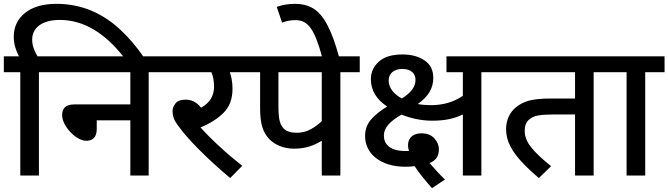

<svg xmlns="http://www.w3.org/2000/svg" viewBox="-20 -916 3488 1002"><path d="M85.9 0H183.1V-539.1H284.2V-622.1H175.8C162.6 -645 147.9 -673.3 147.9 -709C147.9 -772.9 201.7 -812 292 -812C414.1 -812 525.9 -746.6 627.9 -615.2H731.9C695.3 -669.4 653.8 -718.3 608.4 -760.7C517.1 -845.7 407.2 -896 274.9 -896C205.6 -896 150.9 -880.4 111.3 -849.1C71.8 -817.4 51.8 -775.9 51.8 -724.1C51.8 -685.1 63 -652.8 79.1 -622.1H0V-539.1H85.9Z M269 -539.1H660.2V-371.1H368.2C318.8 -371.1 304.2 -346.7 304.2 -314.9C304.2 -258.3 377 -181.2 430.2 -181.2C464.8 -181.2 484.9 -200.2 484.9 -243.2V-288.1H660.2V0H755.9V-539.1H856.9V-622.1H269Z M1244.1 -50.8C1203.6 -82.5 1164.1 -115.7 1126.5 -150.9C1088.4 -185.5 1055.2 -219.2 1026.4 -251C1075.7 -271 1115.7 -296.4 1147 -327.6C1177.7 -358.4 1193.4 -399.9 1193.4 -452.1C1193.4 -489.3 1187 -517.6 1179.2 -539.1H1276.4V-622.1H843.3V-539.1H1083.5C1091.3 -520 1097.2 -492.7 1097.2 -464.8C1097.2 -415.5 1074.7 -378.9 1029.3 -354C1007.8 -380.9 982.4 -396 949.2 -396C923.8 -396 906.2 -389.6 896 -376.5C885.7 -363.3 880.4 -350.1 880.4 -335.9C880.4 -324.7 882.3 -312.5 886.7 -299.8C891.1 -287.1 900.9 -271 916.5 -251C961.4 -188.5 1063.5 -85.4 1181.2 13.2Z M1857.4 -539.1V-622.1H1261.2V-539.1H1337.4V-354C1337.4 -310.5 1341.3 -276.9 1349.1 -252.4C1356.4 -228 1369.1 -207 1386.2 -189C1414.1 -161.1 1459.5 -140.1 1514.2 -140.1C1576.7 -140.1 1618.2 -157.2 1659.2 -181.2V0H1756.3V-539.1ZM1659.2 -284.2C1644.5 -269 1626 -254.9 1603 -242.2C1580.1 -229.5 1555.2 -223.1 1529.3 -223.1C1498.5 -223.1 1476.1 -230 1461.4 -244.1C1451.2 -254.4 1444.3 -267.6 1439.9 -283.7C1435.5 -299.3 1433.1 -326.2 1433.1 -363.8V-539.1H1659.2Z M1750.5 -615.2C1730.5 -689 1709.5 -746.6 1687.5 -787.1C1666 -827.6 1641.6 -856 1614.3 -872.1C1586.9 -888.2 1555.7 -896 1520.5 -896C1484.9 -896 1453.1 -890.6 1424.3 -879.9L1452.1 -797.9C1471.2 -805.2 1493.7 -811 1521.5 -811C1589.4 -811 1622.1 -761.2 1662.1 -615.2Z M2593.3 -539.1V-622.1H2310.1V-539.1H2395.5V-416C2348.1 -383.3 2292.5 -367.2 2228.5 -367.2C2205.6 -367.2 2181.6 -369.1 2160.2 -373C2214.8 -412.6 2241.2 -453.6 2241.2 -509.8C2241.2 -549.8 2226.1 -580.1 2195.3 -601.1C2164.6 -621.6 2126.5 -631.8 2080.1 -631.8C2026.4 -631.8 1985.4 -619.6 1957.5 -594.7C1929.7 -569.8 1915.5 -539.1 1915.5 -502.9C1915.5 -444.3 1944.3 -397.5 2000.5 -359.9C1966.3 -339.4 1938.5 -317.4 1917.5 -293.5C1896 -269.5 1885.3 -240.2 1885.3 -205.1C1885.3 -116.7 1962.9 -45.9 2094.2 -45.9C2109.4 -45.9 2128.4 -46.4 2144 -48.8C2165.5 -14.2 2199.7 26.4 2234.4 65.9L2302.2 21C2269 -10.7 2246.1 -37.1 2222.2 -64.9C2253.9 -78.6 2270.5 -99.1 2270.5 -138.2C2270.5 -157.2 2262.7 -175.8 2247.1 -193.8C2231 -211.4 2208.5 -220.2 2179.2 -220.2C2140.6 -220.2 2109.4 -200.2 2109.4 -159.2C2109.4 -148.9 2110.8 -138.7 2114.3 -127.9H2112.3H2110.8H2108.9H2108.4H2106.9H2106.4H2095.2C2008.8 -127.9 1983.4 -168.9 1983.4 -208C1983.4 -251 2015.1 -282.2 2075.2 -317.9C2120.6 -299.8 2175.3 -286.1 2236.3 -286.1C2305.2 -286.1 2352.5 -297.9 2395.5 -318.8V0H2492.2V-539.1ZM2008.3 -496.1C2008.3 -533.2 2036.6 -556.2 2079.1 -556.2C2128.4 -556.2 2148.4 -529.8 2148.4 -499C2148.4 -464.4 2126.5 -432.6 2077.1 -401.9C2037.6 -423.3 2008.3 -455.6 2008.3 -496.1Z M3178.2 -539.1V-622.1H2578.1V-539.1H2981V-401.9H2852.1C2804.7 -401.9 2767.6 -397.9 2739.7 -390.6C2711.9 -382.8 2688.5 -370.1 2668.9 -353C2641.1 -329.1 2621.1 -289.6 2621.1 -243.2C2621.1 -210.4 2628.9 -179.2 2644.5 -150.4C2675.8 -92.3 2731 -39.1 2792 13.2L2856 -48.8C2810.5 -85 2776.4 -117.2 2753.4 -145.5C2730 -173.8 2718.3 -203.1 2718.3 -232.9C2718.3 -259.8 2726.1 -279.3 2741.2 -292C2753.4 -302.7 2769 -310.1 2789.1 -313.5C2808.6 -316.9 2837.9 -318.8 2877 -318.8H2981V0H3078.1V-539.1Z M3448.2 -539.1V-622.1H3164.1V-539.1H3250V0H3347.2V-539.1Z"/></svg>

Font: Noto Reveo Sans
Style: Regular
Weight: 500
Designer: Monotype Design Team
Foundry: Monotype Imaging Inc.
Version: Version 2.007